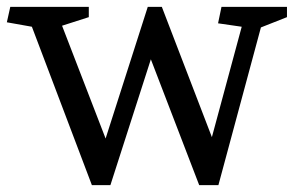

<svg xmlns="http://www.w3.org/2000/svg" viewBox="-26 -540 857 560"><path d="M610 -472 620 -520H811V-490L735 -460L611 0H555L414 -367L296 0H242L67 -462L-6 -475L4 -520H233V-490L155 -465L282 -136L405 -520H446L592 -140L679 -462Z"/></svg>

Font: Brawler
Style: Regular
Weight: 400
Designer: Oleg Frolov, Haley Fiege
Foundry: Oleg Frolov, Haley Fiege
Version: Version 1.101; ttfautohint (v1.8.3)